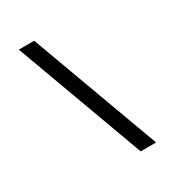

<svg xmlns="http://www.w3.org/2000/svg" viewBox="-174 -822 849 930"><g transform="rotate(-30 250.0 -357.0)"><path d="M425 4H339L74 -718H160Z"/></g></svg>

Font: Noto Sans Mono ExtraCondensed Medium
Style: Regular
Weight: 500
Width: 2
Designer: Monotype Design Team
Foundry: Monotype Imaging Inc.
Version: Version 2.014